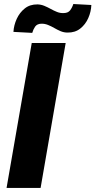

<svg xmlns="http://www.w3.org/2000/svg" viewBox="-20 -922 468 942"><path d="M302.2 -710.9 179.2 0H12.2L135.7 -710.9ZM339.8 -902.3 428.2 -897.5Q426.8 -864.3 413.1 -833.3Q399.4 -802.2 374 -782Q348.6 -761.7 311.5 -762.2Q293.5 -762.2 277.3 -769Q261.2 -775.9 246.1 -784.7Q231 -793.5 215.1 -799.8Q199.2 -806.2 182.1 -805.7Q161.6 -804.7 152.3 -791.3Q143.1 -777.8 138.2 -760.7L45.9 -765.6Q47.9 -798.3 62 -829.3Q76.2 -860.4 101.6 -880.6Q127 -900.9 164.1 -900.4Q181.6 -899.9 197.5 -893.3Q213.4 -886.7 228.8 -878.2Q244.1 -869.6 260 -863.3Q275.9 -856.9 293.5 -857.9Q314 -858.4 324 -871.3Q334 -884.3 339.8 -902.3Z"/></svg>

Font: Roboto Black
Style: Italic
Weight: 900
Italic angle: -12°
Designer: Christian Robertson
Foundry: Google
Version: Version 3.0; 2020